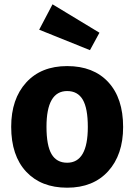

<svg xmlns="http://www.w3.org/2000/svg" viewBox="-20 -855 624 892"><path d="M224 -835 442 -703 398 -622 162 -717ZM292 -548Q414 -548 483 -473.5Q552 -399 552 -265Q552 -136 482.5 -59.5Q413 17 292 17Q171 17 101.5 -57.5Q32 -132 32 -266Q32 -395 101.5 -471.5Q171 -548 292 -548ZM292 -432Q196 -432 196 -266Q196 -179 219.5 -139Q243 -99 292 -99Q388 -99 388 -265Q388 -352 364.5 -392Q341 -432 292 -432Z"/></svg>

Font: FiraGO
Style: Bold
Weight: 700
Designer: bBox Type
Foundry: bBox Type GmbH
Version: Version 1.001;PS 001.001;hotconv 1.0.88;makeotf.lib2.5.64775